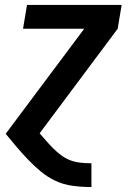

<svg xmlns="http://www.w3.org/2000/svg" viewBox="-20 -540 540 775"><path d="M348 215Q310 215 273 210Q236 205 204 190Q172 175 145 152.5Q118 130 94 105Q70 80 47.5 53.5Q25 27 3 0L320 -424H73L89 -520H471L455 -424L140 -2Q153 13 166.5 28.5Q180 44 194.5 58.5Q209 73 226 86Q243 99 262.5 106.5Q282 114 304 116.5Q326 119 348 119H349V215Z"/></svg>

Font: Iosevka SS04
Style: Bold Italic
Weight: 700
Italic angle: -9°
Monospace: yes
Designer: Belleve Invis
Foundry: Belleve Invis
Version: Version 19.0.0; ttfautohint (v1.8.4)